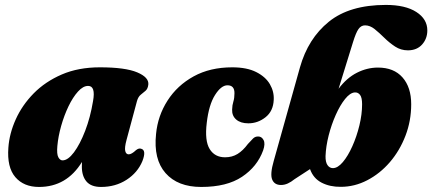

<svg xmlns="http://www.w3.org/2000/svg" viewBox="-20 -747 1756 780"><path d="M494 -178.5Q485.5 -147 488.8 -133.5Q492 -120 503 -120Q514.5 -120 532.5 -137Q544.5 -146.5 554 -142.5Q575.5 -136.5 558.5 -92.5Q539 -45.5 494 -16.5Q449 12.5 390.5 12.5Q350 12.5 331.2 -9.8Q312.5 -32 312.5 -70Q312.5 -79 313 -89Q250.5 12.5 138.5 12.5Q76.5 12.5 42.2 -27.5Q8 -67.5 14 -147Q18 -204.5 44 -262.2Q70 -320 117 -367.8Q164 -415.5 231.2 -444.5Q298.5 -473.5 385.5 -473.5Q489 -473.5 537.5 -453Q586 -432.5 582.5 -403Q580.5 -386 571.2 -378.2Q562 -370.5 551.8 -362.2Q541.5 -354 536.5 -336.5ZM213 -154Q210 -121 217 -108.2Q224 -95.5 234 -95.5Q256 -95.5 280.5 -128.2Q305 -161 326 -215.5Q347 -270 358 -336.5Q369 -398 338 -398Q317.5 -398 296.8 -375Q276 -352 258.2 -315Q240.5 -278 228.5 -235.5Q216.5 -193 213 -154Z M904 -400.5Q878.5 -400.5 853.5 -361Q828.5 -321.5 820 -248.5Q811 -175 831.8 -141.5Q852.5 -108 894.5 -108Q923 -108 945 -121.5Q967 -135 987 -162Q999.5 -176 1008.2 -184.5Q1017 -193 1029.5 -192.5Q1043 -192.5 1050.8 -178Q1058.5 -163.5 1049 -136Q1025 -70 963.2 -28.8Q901.5 12.5 797.5 12.5Q702 12.5 652.5 -43.8Q603 -100 614 -203Q621 -276.5 660.5 -338.2Q700 -400 766.8 -436.8Q833.5 -473.5 923.5 -473.5Q983 -473.5 1021 -454.2Q1059 -435 1076.5 -404.8Q1094 -374.5 1092 -341Q1090 -295.5 1058.8 -270.8Q1027.5 -246 989 -246Q957.5 -246 939.8 -261.2Q922 -276.5 923 -302Q923.5 -320 928 -334.2Q932.5 -348.5 932.5 -368Q933 -400.5 904 -400.5Z M1414 -575.5 1355.5 -386.5Q1388.5 -430.5 1430 -451.5Q1471.5 -472.5 1515.5 -472.5Q1580 -472.5 1615.2 -432.5Q1650.5 -392.5 1650.5 -323.5Q1650.5 -256 1627.2 -195.5Q1604 -135 1563.8 -88.2Q1523.5 -41.5 1472 -14.8Q1420.5 12 1364.5 12Q1320.5 12.5 1286.8 -4.8Q1253 -22 1239.5 -60L1176.5 -19Q1163 -8 1149.5 -1.8Q1136 4.5 1121.5 4.5Q1095 4.5 1085.8 -17.5Q1076.5 -39.5 1092 -93L1198.5 -473Q1231.5 -590.5 1316 -658.8Q1400.5 -727 1547.5 -727Q1627 -727 1671.5 -698.2Q1716 -669.5 1716 -623.5Q1716 -590 1694.8 -566.2Q1673.5 -542.5 1637 -542.5Q1608.5 -542.5 1585.2 -557.8Q1562 -573 1541.5 -593.2Q1521 -613.5 1502 -628.8Q1483 -644 1463 -644Q1447 -644 1436.5 -629.2Q1426 -614.5 1414 -575.5ZM1421 -371.5Q1402 -370 1381.8 -344.8Q1361.5 -319.5 1344 -280.2Q1326.5 -241 1315.2 -196.8Q1304 -152.5 1302.5 -113Q1302 -88.5 1310.5 -76.2Q1319 -64 1332.5 -64Q1352 -64 1372.8 -88.5Q1393.5 -113 1411.2 -152.5Q1429 -192 1440 -237.2Q1451 -282.5 1451 -323.5Q1451 -351 1442.5 -361.8Q1434 -372.5 1421 -371.5Z"/></svg>

Font: Fraunces 72pt Soft Black
Style: Italic
Weight: 900
Italic angle: -16°
Version: Version 1.000;[b76b70a41]